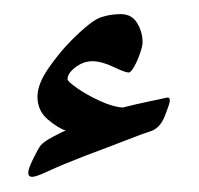

<svg xmlns="http://www.w3.org/2000/svg" viewBox="-20 -708 274 265"><path d="M214.4 -569.3Q214.4 -565.4 207.5 -547.9Q200.7 -530.3 186.5 -526.4Q178.2 -523.9 152.6 -513.9Q127 -503.9 98.1 -493.2Q64 -480 46.9 -471.9Q29.8 -463.9 24.4 -463.9Q19 -463.9 19 -469.7Q19 -475.1 25.9 -489Q32.7 -502.9 36.1 -507.3Q40 -512.2 52.7 -519Q65.4 -525.9 70.8 -527.8Q60.1 -531.2 45.9 -543.2Q31.7 -555.2 31.7 -574.7Q31.7 -591.8 46.9 -613.8Q62 -635.7 78.6 -652.3Q106 -679.7 119.1 -684.1Q132.3 -688.5 146.5 -688.5Q162.1 -688.5 169.4 -676Q176.8 -663.6 176.8 -649.4Q176.8 -644.5 173.3 -634.5Q169.9 -624.5 165.3 -616.2Q160.6 -607.9 157.7 -607.9Q152.8 -607.9 136.5 -615.7Q120.1 -623.5 107.4 -623.5Q95.2 -623.5 84.2 -615.2Q73.2 -606.9 73.2 -598.6Q73.2 -595.7 86.4 -586.4Q99.6 -577.1 117.7 -568.8Q135.7 -560.5 149.4 -559.6Q166.5 -564 186.3 -568.1Q206.1 -572.3 210 -573.2Q214.4 -574.2 214.4 -569.3Z"/></svg>

Font: Rohingya Solluk
Style: Regular
Weight: 400
Designer: SIL International
Foundry: SIL International
Version: Version 1.001